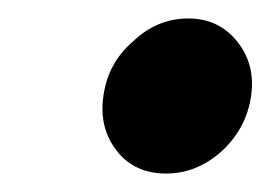

<svg xmlns="http://www.w3.org/2000/svg" viewBox="-20 -444 293 208"><path d="M252 -340Q257 -374 237 -399Q217 -424 184 -424Q150 -424 124 -399Q97 -376 92 -340Q87 -305 107 -280Q126 -256 160 -256Q193 -256 220 -280Q247 -305 252 -340Z"/></svg>

Font: Unageo
Style: Bold-Italic
Weight: 700
Designer: Richard Sepsi
Foundry: Richard Sepsi
Version: Version 2.000